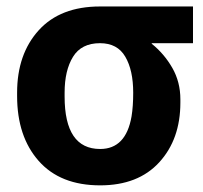

<svg xmlns="http://www.w3.org/2000/svg" viewBox="-20 -548 612 578"><path d="M281.5 10Q161.5 10 96.5 -63.5Q31.5 -137 31.5 -259V-269Q31.5 -385 96.5 -456.8Q161.5 -528.5 281 -528.5H561V-418H437L436.5 -416.5Q474.5 -386 498.8 -343.5Q523 -301 523 -249V-239Q523 -129 459.5 -59.5Q396 10 281.5 10ZM281.5 -99.5Q359 -99.5 376 -197.5Q381 -228 381 -269Q381 -336.5 357.2 -377.2Q333.5 -418 281 -418Q225 -418 199.8 -377Q174.5 -336 174.5 -269V-259Q174.5 -258.5 174.5 -257.5Q174.5 -99.5 281.5 -99.5Z"/></svg>

Font: Roberto Sans
Style: Bold
Weight: 700
Designer: Google (font) & Cristiano Sobral (main changes)
Version: Version 1.000;October 12, 2021;FontCreator 14.0.0.2814 64-bi